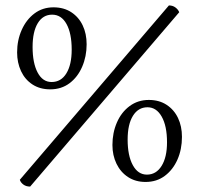

<svg xmlns="http://www.w3.org/2000/svg" viewBox="-20 -675 733 707"><path d="M91 12Q76 12 66 4.5Q56 -3 53 -13L602 -655Q616 -655 626 -647.5Q636 -640 640 -630ZM516 -5Q479 -5 451.5 -23Q424 -41 409 -72Q394 -103 394 -141Q394 -186 410.5 -224Q427 -262 457.5 -284.5Q488 -307 528 -307Q566 -307 593.5 -289Q621 -271 635.5 -240.5Q650 -210 650 -171Q650 -125 633.5 -87.5Q617 -50 587 -27.5Q557 -5 516 -5ZM521 -32Q555 -32 575 -64Q595 -96 595 -151Q595 -211 575.5 -245.5Q556 -280 523 -280Q489 -280 469.5 -248.5Q450 -217 450 -161Q450 -102 469 -67Q488 -32 521 -32ZM165 -346Q127 -346 99.5 -364Q72 -382 57.5 -413Q43 -444 43 -482Q43 -527 60 -565Q77 -603 107 -625.5Q137 -648 177 -648Q215 -648 242.5 -630Q270 -612 284.5 -581.5Q299 -551 299 -512Q299 -467 282.5 -429Q266 -391 236 -368.5Q206 -346 165 -346ZM170 -373Q205 -373 224.5 -405Q244 -437 244 -492Q244 -552 225 -586.5Q206 -621 172 -621Q138 -621 119 -589.5Q100 -558 100 -502Q100 -443 118.5 -408Q137 -373 170 -373Z"/></svg>

Font: Pitagon Serif
Style: Regular
Weight: 400
Designer: Travis Tran
Foundry: Pitagon
Version: Version 1.000;gftools[0.9.26]